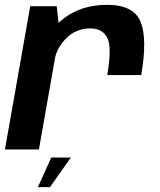

<svg xmlns="http://www.w3.org/2000/svg" viewBox="-30 -618 662 794"><path d="M413.5 -307.5H554Q580 -457.5 551.5 -527.8Q523 -598 412.5 -598Q307.5 -598 234.5 -542.2Q161.5 -486.5 147 -405.5L196 -371.5Q205 -421.5 245.2 -461Q285.5 -500.5 343 -500.5Q393.5 -500.5 413.5 -462Q433.5 -423.5 413.5 -307.5ZM-9.5 0H131L216.5 -485L204.5 -592.5H95ZM126.5 156H176.5L263 33.5H182Z"/></svg>

Font: Anybody Thin SemiBold
Style: Italic
Weight: 600
Italic angle: -10°
Version: Version 1.113;gftools[0.9.25]